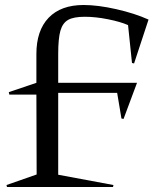

<svg xmlns="http://www.w3.org/2000/svg" viewBox="-20 -745 612 765"><path d="M125 -529.8Q125 -623.5 173.8 -674.3Q222.7 -725.1 313 -725.1Q369.6 -725.1 443.1 -708.5Q516.6 -691.9 571.8 -667L514.2 -492.2L505.9 -494.1L490.2 -645Q460.4 -658.2 410.6 -668.2Q360.8 -678.2 317.9 -678.2Q273.4 -678.2 251.5 -665.8Q229.5 -653.3 220.7 -622.6Q211.9 -591.8 211.9 -529.8V-415H525.9L472.2 -271L463.9 -272.9L446.8 -375H211.9V-48.8L432.1 -7.8L430.2 0H7.8L5.9 -7.8L126 -49.8L125 -368.2H17.1L15.1 -377.9L125 -415Z"/></svg>

Font: Halibut Exp
Style: Regular
Weight: 400
Width: 7
Designer: Matteo Maggi
Foundry: Collletttivo
Version: Version 3.080 | FøM Fix